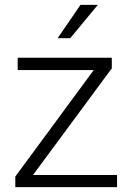

<svg xmlns="http://www.w3.org/2000/svg" viewBox="-20 -764 526 784"><path d="M114.7 -49.3H458V0H42.5V-43L362.8 -478H52.2V-528.3H436.5V-484.9ZM308.6 -744.1H379.4L266.6 -607.9H215.3Z"/></svg>

Font: RobotoInd Light
Style: Regular
Weight: 300
Designer: Google
Version: Version 2.001151; 2014